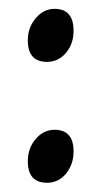

<svg xmlns="http://www.w3.org/2000/svg" viewBox="-20 -405 243 428"><path d="M144 -67.4Q144 -38.6 127 -17.6Q109.9 2.4 85 2.4Q42 2.4 42 -45.4Q42 -74.7 59.6 -95.2Q77.1 -115.7 101.6 -115.7Q144 -115.7 144 -67.4ZM144 -336.4Q144 -307.1 127 -287.1Q109.9 -267.1 85 -267.1Q42 -267.1 42 -314.9Q42 -343.8 59.6 -364.3Q77.1 -385.3 101.6 -385.3Q144 -385.3 144 -336.4Z"/></svg>

Font: Namdhinggo
Style: Regular
Weight: 400
Designer: Victor Gaultney
Foundry: SIL International
Version: Version 3.001